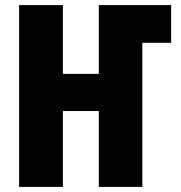

<svg xmlns="http://www.w3.org/2000/svg" viewBox="-20 -734 711 754"><path d="M227 0V-298H368V0H539V-566H652V-714H368V-444H227V-714H55V0Z"/></svg>

Font: Noto Sans Display Condensed Black
Style: Regular
Weight: 900
Width: 3
Designer: Monotype Design team
Foundry: Monotype Imaging Inc.
Version: 1.000